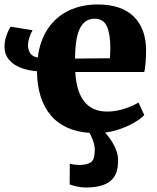

<svg xmlns="http://www.w3.org/2000/svg" viewBox="-22 -583 700 857"><path d="M408.5 11Q339 11 288.8 -9Q238.5 -29 206.8 -65.8Q175 -102.5 159.2 -153Q143.5 -203.5 143 -265Q101.5 -268 68.8 -281.2Q36 -294.5 17 -318Q-2 -341.5 -2 -375Q-2 -392 2.2 -409Q6.5 -426 13 -440.5Q19.5 -455 25.5 -464L123.5 -448Q115.5 -435.5 109.2 -416.2Q103 -397 103 -379.5Q103 -362.5 112 -346.8Q121 -331 146.5 -326Q156 -401.5 191.5 -454.5Q227 -507.5 284 -535.2Q341 -563 414 -563Q519 -563 573.8 -510.2Q628.5 -457.5 630 -363Q630 -328.5 628 -303.8Q626 -279 622 -261.5H314Q316.5 -217 326.8 -184Q337 -151 354.8 -129Q372.5 -107 398 -96Q423.5 -85 457 -85Q495 -85 534.5 -98Q574 -111 596 -125.5L622 -69.5Q607 -53 574.5 -34.2Q542 -15.5 498.8 -2.2Q455.5 11 408.5 11ZM313 -321.5 468.5 -323Q469 -334.5 469.8 -345.5Q470.5 -356.5 470.5 -368Q470.5 -429.5 455.5 -464.5Q440.5 -499.5 400 -499.5Q382 -499.5 366.5 -491.5Q351 -483.5 339 -464.2Q327 -445 320.2 -410.2Q313.5 -375.5 313 -321.5ZM359.5 254Q342.5 254 322.2 249.8Q302 245.5 289 240L289.5 147.5Q299.5 150.5 311.8 152Q324 153.5 330 153.5Q364 153.5 382.5 142.2Q401 131 401 86Q401 68.5 395.2 50.8Q389.5 33 382 18.5Q374.5 4 368.5 -3L415.5 -6.5L435.5 -3Q446.5 6.5 463.5 28.5Q480.5 50.5 493.8 80.2Q507 110 505 143.5Q503.5 185 485.5 209.2Q467.5 233.5 435.8 243.8Q404 254 359.5 254Z"/></svg>

Font: Merriweather 36pt Black
Style: Regular
Weight: 900
Version: Version 2.100